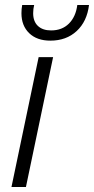

<svg xmlns="http://www.w3.org/2000/svg" viewBox="-20 -750 377 770"><path d="M135 -521H193L84 0H26ZM66 -697Q66 -714 69 -730H117Q113 -714 113 -697Q113 -664 132 -646Q151 -628 185 -628Q229 -628 256.5 -655.5Q284 -683 290 -730H337Q329 -664 287.5 -625.5Q246 -587 182 -587Q128 -587 97 -617Q66 -647 66 -697Z"/></svg>

Font: Mona Sans Light
Style: Italic
Weight: 300
Italic angle: -11.7°
Designer: Deni Anggara
Foundry: GitHub
Version: Version 2.000